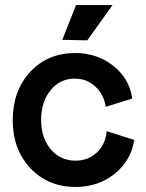

<svg xmlns="http://www.w3.org/2000/svg" viewBox="-20 -720 572 752"><path d="M275.9 12.2Q168 12.2 98.9 -61.3Q29.8 -134.8 29.8 -249Q29.8 -364.3 98.1 -438.2Q166.5 -512.2 273.9 -512.2Q360.8 -512.2 423.8 -462.2Q486.8 -412.1 498 -334L394 -301.8Q386.7 -350.6 353 -381.3Q319.3 -412.1 272.9 -412.1Q214.8 -412.1 178 -366.5Q141.1 -320.8 141.1 -251Q141.1 -180.2 178.7 -135.5Q216.3 -90.8 275.9 -90.8Q325.2 -90.8 359.1 -122.6Q393.1 -154.3 397.9 -206.1L505.9 -171.9Q492.2 -89.4 428.2 -38.6Q364.3 12.2 275.9 12.2ZM224.1 -564 277.8 -700.2H420.9L321.8 -562Z"/></svg>

Font: Apfel Grotezk Mittel
Style: Regular
Weight: 500
Designer: Luigi Gorlero
Foundry: © 2023, Luigi Gorlero & Collletttivo
Version: Version 2.000;Glyphs 3.2 (3217)